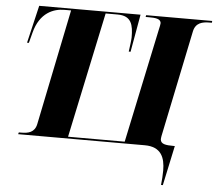

<svg xmlns="http://www.w3.org/2000/svg" viewBox="-60 -781 1190 1057"><g transform="rotate(5 535.0 -252.0)"><path d="M868 210H878L925 -10H919C874 -10 847 -14 845 -40C845 -45 846 -51 847 -58L969 -647C979 -696 1017 -704 1056 -704H1069L1070 -714H705L703 -704H721C755 -704 788 -702 788 -676C788 -670 785 -657 781 -639L648 -10H335L482 -704H548C626 -704 636 -653 636 -585C636 -571 630 -528 627 -506H637L674 -714H114L65 -506H75L90 -563C119 -677 196 -704 254 -704H291L160 -64C150 -17 114 -10 76 -10H63L60 0H760C851 0 873 59 873 130C873 156 871 183 868 210Z"/></g></svg>

Font: Noto Serif Display SemiCondensed Black
Style: Italic
Weight: 900
Width: 4
Italic angle: -12°
Designer: Monotype Design Team
Foundry: Monotype Imaging Inc.
Version: Version 2.009